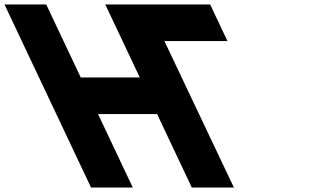

<svg xmlns="http://www.w3.org/2000/svg" viewBox="-337 -845 1430 865"><path d="M104.8 -331H370.8L527.2 0H527.8H715.2H716.8L403.7 -660H687.7L609.7 -825H325.2H137.7H137.2L292.8 -496H26.8L-128.8 -825H-316.8L73.2 0H261.2Z"/></svg>

Font: Hussar
Style: BdOpOblFive
Weight: 700
Foundry: Cannot Into Space Fonts
Version: Version 2.00